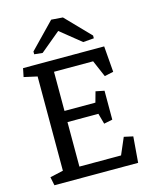

<svg xmlns="http://www.w3.org/2000/svg" viewBox="-128 -961 838 1046"><g transform="rotate(-15 291.0 -438.0)"><path d="M204.6 -314V-63H439.5L480 -157.2L530.8 -146L519 0H46.9L37.1 -47.9L111.8 -64.5V-596.2L37.1 -612.8L46.9 -660.6H504.4L516.1 -514.2L465.8 -503.4L425.3 -597.7H204.6V-377H378.9L395.5 -436.5L443.8 -426.8V-263.7L395.5 -253.9L378.9 -314ZM461.4 -717.8 400.4 -712.9 284.2 -806.6 171.4 -712.9 125 -717.8V-733.4L263.2 -876L328.1 -871.1L461.4 -733.4Z"/></g></svg>

Font: Noticia Text
Style: Regular
Weight: 400
Designer: JM Sole
Foundry: JM Sole
Version: Version 1.003